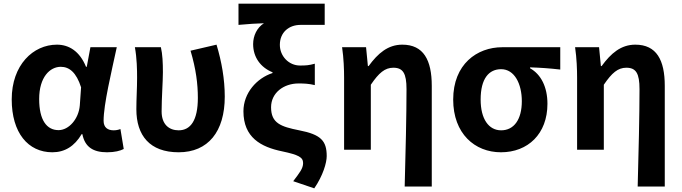

<svg xmlns="http://www.w3.org/2000/svg" viewBox="-20 -818 3725 1049"><path d="M266 14C334 14 387 -19 426 -85H430C444 -14 490 14 565 14C607 14 637 6 656 -4L638 -113C626 -108 612 -106 601 -106C569 -106 546 -121 546 -158C546 -248 589 -425 618 -560H474L454 -453H450C415 -539 356 -574 291 -574C161 -574 44 -463 44 -275C44 -93 133 14 266 14ZM300 -107C235 -107 194 -162 194 -277C194 -397 253 -453 312 -453C359 -453 397 -422 423 -341L416 -242C410 -168 356 -107 300 -107Z M956 14C1117 14 1208 -99 1208 -290C1208 -385 1191 -481 1163 -574L1021 -541C1051 -440 1061 -359 1061 -283C1061 -160 1021 -106 956 -106C904 -106 863 -138 863 -209C863 -282 870 -373 870 -423C870 -475 868 -521 859 -560H717C728 -499 729 -437 729 -393C729 -335 725 -278 725 -221C725 -78 798 14 956 14Z M1697 211C1745 141 1765 71 1765 35C1765 -49 1733 -83 1615 -106C1514 -126 1461 -145 1461 -232C1461 -311 1530 -362 1611 -362C1641 -362 1667 -361 1700 -353V-470C1668 -461 1651 -460 1619 -460C1558 -460 1509 -511 1509 -573C1509 -641 1558 -682 1622 -682H1754V-798H1283V-682C1346 -688 1375 -689 1422 -691C1384 -667 1363 -623 1363 -577C1363 -506 1403 -450 1469 -423V-419C1383 -391 1310 -310 1310 -210C1310 -67 1405 -15 1522 9C1611 28 1636 41 1636 73C1636 103 1616 127 1582 172Z M2191 201H2339V-349C2339 -490 2294 -574 2178 -574C2100 -574 2045 -527 1994 -457H1990L1980 -560H1849C1858 -499 1860 -437 1860 -393V0H2006V-355C2050 -420 2083 -448 2129 -448C2182 -448 2201 -417 2201 -331C2201 -194 2196 24 2191 201Z M2717 14C2864 14 2971 -86 2971 -251C2971 -342 2936 -412 2876 -445V-450C2936 -448 2979 -445 3041 -438V-560H2724C2586 -560 2456 -467 2456 -274C2456 -88 2574 14 2717 14ZM2718 -106C2650 -106 2606 -168 2606 -274C2606 -390 2652 -440 2718 -440C2791 -440 2831 -360 2831 -265C2831 -165 2788 -106 2718 -106Z M3464 201H3612V-349C3612 -490 3567 -574 3451 -574C3373 -574 3318 -527 3267 -457H3263L3253 -560H3122C3131 -499 3133 -437 3133 -393V0H3279V-355C3323 -420 3356 -448 3402 -448C3455 -448 3474 -417 3474 -331C3474 -194 3469 24 3464 201Z"/></svg>

Font: Kinto Sans
Style: Bold
Weight: 700
Designer: Authors: Ryoko NISHIZUKA  (kana & ideographs); Paul D. Hunt (Latin, Greek & Cyrillic); Wenlong ZHANG  (bopomofo); Sandol
Foundry: Adobe Systems Incorporated, ookami Inc.
Version: Version 0.001